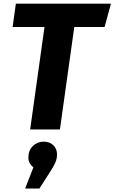

<svg xmlns="http://www.w3.org/2000/svg" viewBox="-20 -714 632 1059"><path d="M67.5 -693.6H591.9L556.9 -565.1H389.7L310.5 0H146.3L225.4 -565.1H49.6ZM221.1 67.2Q254.2 67.2 274.4 87.3Q294.5 107.4 294.5 137.5Q294.5 161.3 285.5 182.1Q276.6 202.8 256.6 233.5L197.4 325.9H118.7L164.1 209.2Q151.9 199.3 144.3 186.2Q136.6 173.1 136.6 154.9Q136.6 115.2 161.5 91.2Q186.3 67.2 221.1 67.2Z"/></svg>

Font: Fira Sans Variable
Style: Italic
Weight: 397
Italic angle: -8°
Designer: Carrois Corporate & Edenspiekermann AG
Foundry: Carrois Corporate GbR & Edenspiekermann AG
Version: Version 4.202